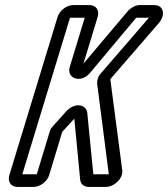

<svg xmlns="http://www.w3.org/2000/svg" viewBox="-20 -712 662 757"><path d="M349 -25H348L324 -268C319 -301 275 -309 242 -274L189 -215C181 -206 179 -203 176 -193L125 -25H68L256 -642H314L255 -448C241 -403 300 -380 337 -427L517 -642H567L377 -422C366 -410 362 -395 363 -382L409 -25ZM333 -692H269C243 -692 215 -671 207 -645L17 -22C9 4 23 25 49 25H112C138 25 166 4 174 -22L225 -191L226 -193L273 -244L296 -4C298 14 311 25 331 25H397C430 25 466 -8 462 -41L415 -399V-400L607 -622C633 -653 626 -692 588 -692H531C520 -692 511 -688 504 -684C497 -680 489 -675 482 -666L309 -461L365 -645C373 -671 359 -692 333 -692Z"/></svg>

Font: DIN Rundschrift
Style: MittelKontKu
Weight: 400
Version: Version 1.027